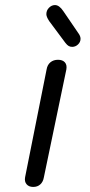

<svg xmlns="http://www.w3.org/2000/svg" viewBox="-20 -742 354 758"><path d="M79 -42 164 -468Q167 -486 179 -496Q191 -506 209 -506Q227 -506 236 -496Q245 -486 242 -468L153 -41Q150 -24 139 -14Q128 -4 111 -4Q94 -4 85 -14.5Q76 -25 79 -42ZM238 -573 174 -659Q163 -676 163 -686Q163 -701 173.5 -711.5Q184 -722 197 -722Q214 -722 230 -698L288 -613Q298 -600 298 -589Q298 -576 288 -566.5Q278 -557 265 -557Q257 -557 251 -560.5Q245 -564 238 -573Z"/></svg>

Font: Mali
Style: Italic
Weight: 400
Italic angle: -10°
Version: Version 1.000; ttfautohint (v1.6)